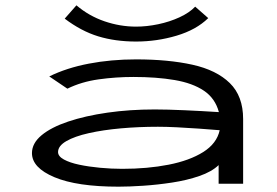

<svg xmlns="http://www.w3.org/2000/svg" viewBox="-20 -690 1040 721"><path d="M425 11Q269 11 184.5 -24.5Q100 -60 100 -115Q100 -152 136 -182Q172 -212 236 -233.5Q300 -255 383.5 -267Q467 -279 561 -279Q608 -279 674 -276Q740 -273 802 -269Q788 -321 745.5 -349.5Q703 -378 635.5 -389.5Q568 -401 481 -401Q415 -401 350.5 -392Q286 -383 233 -357L165 -403Q230 -435 313.5 -451Q397 -467 491 -467Q612 -467 702.5 -447Q793 -427 843 -378Q893 -329 893 -243V0H801V-70Q775 -45 728.5 -29Q682 -13 626.5 -4.5Q571 4 518 7.5Q465 11 425 11ZM198 -119Q198 -103 220 -91Q242 -79 277.5 -71.5Q313 -64 355.5 -60Q398 -56 439 -56Q534 -56 613 -71.5Q692 -87 743 -119Q794 -151 805 -201Q769 -204 727 -207Q685 -210 644.5 -212Q604 -214 573 -214Q501 -214 434 -208Q367 -202 313.5 -190Q260 -178 229 -160Q198 -142 198 -119ZM713 -665 762 -622Q717 -578 643 -556Q569 -534 491 -534Q413 -534 349 -553.5Q285 -573 223 -620L267 -670Q314 -630 372.5 -610Q431 -590 491 -590Q531 -590 574 -599Q617 -608 654 -625Q691 -642 713 -665Z"/></svg>

Font: Inconsolata UltraExpanded
Style: Regular
Weight: 400
Width: 9
Monospace: yes
Designer: Raph Levien, Cyreal, Brenton Simpson
Foundry: Raph Levien, Cyreal, Google
Version: Version 3.000; ttfautohint (v1.8.2.53-6de2)